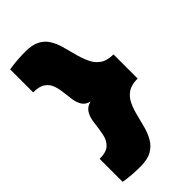

<svg xmlns="http://www.w3.org/2000/svg" viewBox="-260 -917 1014 1014"><g transform="rotate(-45 247.0 -410.0)"><path d="M149.4 20Q116.7 20 86.4 17.6Q56.2 15.1 25.9 10.3V-161.6Q75.7 -161.6 98.1 -182.1Q120.6 -202.6 128.2 -238Q135.7 -273.4 140.6 -317.9Q144.5 -353 159.2 -377.4Q173.8 -401.9 206.1 -409.7Q176.3 -417 163.3 -438Q150.4 -459 146.2 -487.1Q142.1 -515.1 138.9 -544.9Q135.7 -574.7 126.5 -600.3Q117.2 -626 94.2 -642.1Q71.3 -658.2 25.9 -658.2V-830.1Q56.2 -835 86.4 -837.4Q116.7 -839.8 149.4 -839.8Q200.2 -839.8 230.7 -823.7Q261.2 -807.6 278.3 -780Q295.4 -752.4 305.4 -718Q315.4 -683.6 324.7 -646.2Q334 -608.9 349.6 -573.7Q363.8 -540.5 391.8 -520.3Q419.9 -500 467.8 -500V-319.8Q420.9 -319.8 394 -301.5Q367.2 -283.2 352.8 -252.7Q338.4 -222.2 329.6 -186Q320.8 -149.9 311 -113.8Q301.3 -77.6 283.9 -47.1Q266.6 -16.6 234.9 1.7Q203.1 20 149.4 20Z"/></g></svg>

Font: Holtwood One SC
Style: Regular
Weight: 400
Designer: Vernon Adams
Foundry: Vernon Adams
Version: Version 1.100; ttfautohint (v1.8.4.7-5d5b)